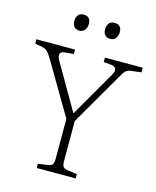

<svg xmlns="http://www.w3.org/2000/svg" viewBox="-132 -997 885 1086"><g transform="rotate(15 310.0 -453.5)"><path d="M189 0V-25L248 -33Q267 -36 273 -46Q279 -56 279 -84V-312L98 -619Q85 -641 73 -653.5Q61 -666 39 -670L-1 -677V-703H225V-677L175 -673Q150 -671 146 -656.5Q142 -642 154 -621L309 -353H310L464 -620Q478 -642 472.5 -656.5Q467 -671 442 -673L400 -677V-703H621V-676L558 -668Q541 -666 530 -655Q519 -644 503 -614L328 -312V-80Q328 -55 334.5 -45.5Q341 -36 361 -33L417 -25V0ZM401 -813Q379 -813 369 -826Q359 -839 359 -858Q359 -879 369.5 -893Q380 -907 402 -907Q424 -907 434 -895.5Q444 -884 444 -863Q444 -844 433.5 -828.5Q423 -813 401 -813ZM220 -813Q199 -813 189 -826Q179 -839 179 -858Q179 -879 189.5 -893Q200 -907 221 -907Q243 -907 253 -895.5Q263 -884 263 -863Q263 -844 252.5 -828.5Q242 -813 220 -813Z"/></g></svg>

Font: Literata 18pt ExtraLight
Style: Regular
Weight: 250
Designer: Latin by Veronika Burian and Jose Scaglione. Greek by Irene Vlachou. Cyrillic by Vera Evstafieva.
Foundry: TypeTogether
Version: Version 3.103;gftools[0.9.29]